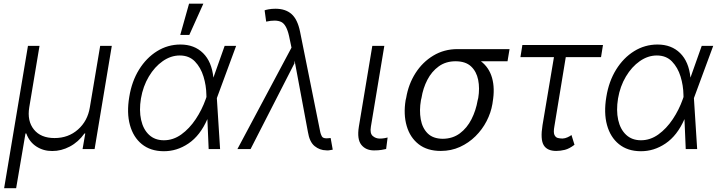

<svg xmlns="http://www.w3.org/2000/svg" viewBox="-20 -788 3806 1015"><path d="M1.8 207 127.8 -545.5H188.9L134.6 -220.2Q122.9 -148.4 159.3 -103.3Q195.7 -58.2 268.5 -58.2Q341.3 -58.2 392.2 -103.3Q443.2 -148.4 454.9 -220.2L509.6 -545.5H571L480.1 0H416.5L430.8 -82.4H426.5Q394.5 -37.3 349.1 -13.3Q303.6 10.7 256 10.3Q209.9 10.7 172.6 -13.3Q135.3 -37.3 119 -82.4H114.7L65.3 207Z M843.8 11.4Q775.2 10.7 729.9 -25.9Q684.7 -62.5 666.9 -127Q649.1 -191.4 663.4 -275.9Q676.5 -357.6 715 -419.9Q753.6 -482.2 810.2 -517.4Q866.8 -552.6 933.9 -552.6Q1007.5 -552.6 1053.4 -507.3Q1099.4 -462 1108 -378.2H1108.3L1167.6 -545.5H1228.3L1127.1 -271.3L1126.4 -268.5L1143.5 0H1083.1L1076.3 -158.4Q1038.4 -71.4 976.4 -29.5Q914.4 12.4 843.8 11.4ZM1071.4 -275.2 1071 -287.3Q1070.3 -335.6 1055.8 -383.3Q1041.2 -431.1 1010.5 -462.9Q979.8 -494.7 930.4 -494.7Q883.2 -494.7 840.4 -464.8Q797.6 -435 766.9 -383.5Q736.2 -332 725.1 -267.4Q714.8 -204.2 726 -154.1Q737.2 -104 767.9 -75.3Q798.7 -46.5 846.2 -46.5Q895.6 -46.5 938.4 -77.2Q981.2 -108 1014.4 -157.7Q1047.6 -207.4 1067.5 -263.8ZM932.9 -603.3 979.4 -768.5H1055L980.8 -603.3Z M1704.2 6.7Q1670.5 6.4 1643.3 -15.6Q1616.1 -37.6 1607.6 -91.3L1537.3 -467.7L1536.2 -450.6H1535.2L1304.7 0H1235.1L1521 -536.2L1508.2 -596.9Q1494.7 -658 1467.2 -671.7Q1439.6 -685.4 1387.1 -673.7L1378.9 -733.3Q1382.5 -735.4 1399.1 -738.6Q1415.8 -741.8 1436.4 -741.8Q1489.3 -741.8 1521.1 -713.8Q1552.9 -685.7 1566.1 -621.1L1672.6 -92.3Q1672.9 -91.3 1673.3 -88.8Q1675.4 -79.2 1681.1 -67.8Q1686.8 -56.5 1706.3 -56.8Q1709.2 -56.8 1713.4 -57Q1717.7 -57.2 1721.2 -57.9Q1726.9 -58.2 1728 -58.2L1739 3.2Q1738.3 3.2 1736.9 3.6Q1726.6 5.7 1718.8 6.7Q1710.9 7.8 1704.2 6.7Z M1948.2 -545.5H2011.7L1940.7 -118.3Q1934.7 -82.7 1950.5 -69.1Q1966.3 -55.4 1987.9 -55.4Q2000.7 -55.4 2012.6 -57.5Q2024.5 -59.7 2029.1 -61.1L2021.3 -0.4Q2012.8 1.8 1996.8 4.4Q1980.8 7.1 1957.4 7.1Q1913.7 7.1 1890.1 -22.5Q1866.5 -52.2 1877.1 -118.3Z M2124.3 -258.5 2127.1 -269.9Q2139.2 -343 2176.5 -401.5Q2213.8 -459.9 2270.8 -494.1Q2327.8 -528.4 2398.4 -528.4Q2399.9 -528.4 2401.3 -528.4H2673.7L2663 -464.1H2522.4Q2565.7 -431.1 2581.3 -376.1Q2596.9 -321 2584.5 -248.6L2583.1 -238.6Q2575.3 -192.1 2552.4 -147.7Q2529.5 -103.3 2493.6 -67.8Q2457.7 -32.3 2411.4 -11.2Q2365.1 9.9 2310.4 9.9Q2238.6 9.9 2193.2 -25.6Q2147.7 -61.1 2130 -122Q2112.2 -182.9 2124.3 -258.5ZM2208.1 -269.9 2205.3 -258.5Q2196 -204.2 2204.2 -157.7Q2212.4 -111.2 2240.8 -82.9Q2269.2 -54.7 2320.7 -54.3Q2372.9 -54.7 2410.9 -82.9Q2448.9 -111.2 2472.5 -157.7Q2496.1 -204.2 2505.3 -258.5L2508.2 -269.9Q2516.7 -321.7 2507.8 -365.9Q2498.9 -410.2 2470 -437.1Q2441.1 -464.1 2388.1 -464.1Q2336.6 -464.1 2299.4 -437.1Q2262.1 -410.2 2239.2 -365.9Q2216.3 -321.7 2208.1 -269.9Z M3167.6 -550.1 3157.3 -485.8H2970.9L2910.9 -121.1Q2904.8 -88.4 2911 -74.9Q2917.3 -61.4 2929 -58.6Q2940.7 -55.8 2951 -55.8Q2953.8 -55.8 2954.9 -55.8Q2966.6 -56.1 2980.1 -62.1Q2993.6 -68.2 3001.1 -74.2L3017 -22.7Q2989.7 -1.8 2966.1 4.1Q2942.5 9.9 2920.5 9.9Q2872.5 9.9 2854.2 -20.6Q2835.9 -51.1 2848 -126.4L2908.4 -485.8H2731.2L2741.5 -550.1Z M3365.8 11.4Q3297.2 10.7 3252 -25.9Q3206.7 -62.5 3188.9 -127Q3171.2 -191.4 3185.4 -275.9Q3198.5 -357.6 3237 -419.9Q3275.6 -482.2 3332.2 -517.4Q3388.8 -552.6 3456 -552.6Q3529.5 -552.6 3575.5 -507.3Q3621.4 -462 3630 -378.2H3630.3L3689.6 -545.5H3750.4L3649.1 -271.3L3648.4 -268.5L3665.5 0H3605.1L3598.4 -158.4Q3560.4 -71.4 3498.4 -29.5Q3436.4 12.4 3365.8 11.4ZM3593.4 -275.2 3593 -287.3Q3592.3 -335.6 3577.8 -383.3Q3563.2 -431.1 3532.5 -462.9Q3501.8 -494.7 3452.4 -494.7Q3405.2 -494.7 3362.4 -464.8Q3319.6 -435 3288.9 -383.5Q3258.2 -332 3247.2 -267.4Q3236.9 -204.2 3248 -154.1Q3259.2 -104 3290 -75.3Q3320.7 -46.5 3368.3 -46.5Q3417.6 -46.5 3460.4 -77.2Q3503.2 -108 3536.4 -157.7Q3569.6 -207.4 3589.5 -263.8Z"/></svg>

Font: Inter Light  BETA
Style: Italic
Weight: 300
Italic angle: 9.39999°
Designer: Rasmus Andersson
Foundry: rsms
Version: Version 3.011;git-f93a4a705